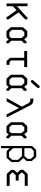

<svg xmlns="http://www.w3.org/2000/svg" viewBox="1528 -2294 833 3928"><g transform="rotate(90 1944.0 -330.5)"><path d="M108 -177V-49H51.5V-478H108V-263L323 -455V-474H377V-443Q377 -429.5 369 -422L234 -295L369 -101Q377 -88.5 377 -80V-49H323V-68L188 -253Z M813.5 -147 851.5 -105H865V-45H840.5Q830 -45 821.5 -54L787.5 -92L755 -56Q747 -47 736 -47H628Q617.5 -47 609.5 -56L544.5 -127Q537.5 -134.5 537.5 -148V-372Q537.5 -385 544.5 -393L608.5 -464Q616 -472 627.5 -472H719Q731 -472 738 -464L786.5 -410L821.5 -448Q829.5 -457 840.5 -457H866V-397H852.5L813.5 -355ZM759.5 -145V-355L708.5 -412H639L591.5 -359V-161L639 -107H725.5Z M1024 -410V-470H1352V-410H1217V-145L1250 -109H1307V-49H1238.5Q1228 -49 1219.5 -58L1171 -112Q1163 -121 1163 -133V-410Z M1785.5 -147 1823.5 -105H1837V-45H1812.5Q1802 -45 1793.5 -54L1759.5 -92L1727 -56Q1719 -47 1708 -47H1600Q1589.5 -47 1581.5 -56L1516.5 -127Q1509.5 -134.5 1509.5 -148V-372Q1509.5 -385 1516.5 -393L1580.5 -464Q1588 -472 1599.5 -472H1691Q1703 -472 1710 -464L1758.5 -410L1793.5 -448Q1801.5 -457 1812.5 -457H1838V-397H1824.5L1785.5 -355ZM1731.5 -145V-355L1680.5 -412H1611L1563.5 -359V-161L1611 -107H1697.5ZM1627 -554Q1619 -562.5 1619 -575Q1619 -588 1627 -597L1735 -718Q1743 -727 1754 -727Q1766 -727 1774 -718Q1782 -709 1782 -696Q1782 -683.5 1774 -675L1666 -554Q1658 -545 1646 -545Q1635 -545 1627 -554Z M1996 -536V-597H2012.5Q2029.5 -597 2042.5 -595.5Q2055.5 -594 2073.8 -588.5Q2092 -583 2107.5 -569.8Q2123 -556.5 2134 -536L2382.5 -50H2320L2191.5 -301.5L2054.5 -50H1988L2162 -362L2087 -504Q2076 -524 2053.8 -530Q2031.5 -536 1996 -536Z M2757.5 -147 2795.5 -105H2809V-45H2784.5Q2774 -45 2765.5 -54L2731.5 -92L2699 -56Q2691 -47 2680 -47H2572Q2561.5 -47 2553.5 -56L2488.5 -127Q2481.5 -134.5 2481.5 -148V-372Q2481.5 -385 2488.5 -393L2552.5 -464Q2560 -472 2571.5 -472H2663Q2675 -472 2682 -464L2730.5 -410L2765.5 -448Q2773.5 -457 2784.5 -457H2810V-397H2796.5L2757.5 -355ZM2703.5 -145V-355L2652.5 -412H2583L2535.5 -359V-161L2583 -107H2669.5Z M3012.5 -182 3089.5 -100H3191.5L3251 -167V-282L3177 -363H3012.5ZM3012.5 -113V66H2967.5V-560Q2967.5 -570 2974.5 -578L3041 -648Q3047.5 -655 3056.5 -655H3185Q3194.5 -655 3200.5 -648L3269 -572Q3276 -564 3276 -554V-470Q3276 -460 3269 -452L3215 -392L3288.5 -310Q3296 -301.5 3296 -292V-157Q3296 -147.5 3289.5 -140L3217.5 -58Q3210.5 -50 3201.5 -50H3080.5Q3071.5 -50 3065.5 -57ZM3012.5 -413H3170L3231 -480V-544L3175 -605H3065.5L3012.5 -549Z M3783.5 -52H3548Q3537 -52 3529 -61L3462.5 -135Q3454 -144.5 3454 -156V-186Q3454 -197.5 3462.5 -207L3515.5 -266L3462.5 -325Q3454 -334.5 3454 -346V-377Q3454 -388.5 3462.5 -398L3529 -470Q3539 -481 3548 -481H3783.5V-421H3559.5L3508 -365V-358L3565 -296H3675.5V-236H3565L3508 -174V-168L3559.5 -112H3783.5Z"/></g></svg>

Font: 3270 Nerd Font Mono SemCond
Style: Regular
Weight: 400
Monospace: yes
Version: Version 3.0.1;Nerd Fonts 3.1.1